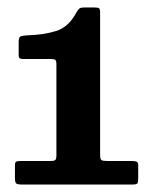

<svg xmlns="http://www.w3.org/2000/svg" viewBox="-20 -950 410 514"><path d="M20 -475.5V-506Q20 -515.5 23.2 -517.2Q26.5 -519 36 -519H114.5Q125.5 -519 128.2 -521.8Q131 -524.5 131 -535V-778Q131 -787 128.2 -789.5Q125.5 -792 117 -792H43.5Q36 -792 33 -793.8Q30 -795.5 30 -803.5V-839.5Q30 -851.5 36.8 -853.2Q43.5 -855 54 -855.5Q95.5 -856.5 129.5 -866.8Q163.5 -877 184.5 -916.5Q188.5 -923.5 192 -926.8Q195.5 -930 207 -930H232.5Q242.5 -930 245.2 -927.8Q248 -925.5 248 -916V-536Q248 -524 251.5 -521.5Q255 -519 267.5 -519H334Q341.5 -519 345.8 -517.2Q350 -515.5 350 -507V-473.5Q350 -462.5 347.8 -459.2Q345.5 -456 334.5 -456H39.5Q26.5 -456 23.2 -459Q20 -462 20 -475.5Z"/></svg>

Font: Besley* Narrow Fatface
Style: Regular
Weight: 900
Width: 4
Designer: Owen Earl
Foundry: indestructible type*
Version: Version 3.000; ttfautohint (v1.8.3)